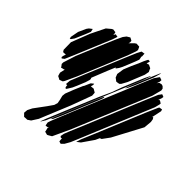

<svg xmlns="http://www.w3.org/2000/svg" viewBox="-181 -863 1044 1044"><g transform="rotate(45 341.5 -341.0)"><path d="M307 -619 193 -343 163 -278 157 -269 146 -265 138 -262 131 -266 119 -272 117 -278 113 -292 120 -323 117 -320 103 -317 98 -315 93 -323 86 -332V-344L109 -416L177 -580L201 -636L217 -670L230 -687L240 -693L248 -698L258 -693L265 -689L266 -678L263 -667V-668L287 -692L296 -698L312 -697H317L320 -692L326 -679L324 -667ZM248 -354 230 -310 218 -283 200 -254 193 -253 190 -261 189 -267 190 -271H186L180 -272V-277L182 -299L212 -373L307 -602L333 -663L342 -680L346 -687L360 -689L365 -690V-684L366 -670L364 -665L366 -659L368 -647L360 -625L348 -595L331 -554L322 -537L311 -522L307 -526L289 -483L253 -393L254 -390L256 -385L255 -377ZM447 -610 409 -516 392 -485 384 -477 374 -475 363 -474 357 -479 346 -487 338 -507 344 -548 362 -592 380 -631 391 -658 399 -674 403 -681H415L414 -673L410 -661L419 -663L424 -665L436 -659L443 -656L446 -648L452 -636ZM493 -636 467 -574 451 -535 432 -494 424 -482 426 -491 436 -519 484 -635 500 -672 504 -679 503 -671ZM186 -620 100 -414 78 -363 65 -353 59 -358 61 -369 66 -384 52 -383H46L39 -394L38 -451L79 -557L119 -638L144 -659L152 -663L165 -661H170L172 -655L173 -642L180 -654L188 -652L196 -651L194 -643ZM557 -559 373 -116 327 -17 310 -7 302 -3 291 -6 283 -8 281 -19 278 -29 281 -40 277 -35 269 -34 261 -33 259 -42 257 -53 263 -71 279 -111 307 -179 458 -543 495 -631 510 -653 515 -659 532 -653 531 -639 525 -622 528 -627 535 -635 549 -638 559 -635 569 -625 571 -613ZM457 -573 283 -153 242 -55 229 -34 224 -28 227 -36 236 -60 279 -164 356 -348 387 -416 408 -474 459 -597 472 -623 476 -630 474 -619ZM611 -524 551 -379 447 -128 421 -66 404 -36 389 -21 382 -23 375 -25 374 -33 373 -45 374 -47 366 -45 359 -51 360 -56 363 -72 377 -107 405 -173 527 -468 558 -542 576 -584 589 -602 597 -599 604 -596 603 -588 596 -565 603 -570 610 -566 619 -560 618 -552ZM26 -518 46 -562 54 -573 71 -586 72 -581 75 -568 71 -558 63 -538 38 -480 26 -463 20 -460 17 -471ZM648 -407 558 -238 528 -197 518 -193 507 -169 462 -104 441 -88 443 -94 450 -116 483 -194 597 -469 625 -533 629 -540 647 -543 650 -532 639 -480 637 -476 643 -479 649 -470 652 -452ZM325 -327 281 -208 209 -33 186 3 177 9 168 15H159L145 16L139 10L129 0L131 -22L144 -48L192 -113L215 -146L221 -166L217 -188L211 -212L213 -231L232 -280L253 -329L257 -335L272 -369L287 -381L288 -372L284 -358L294 -359L304 -360L314 -354L323 -349L324 -343ZM364 -325 285 -134 264 -87 254 -79 257 -86 264 -104 289 -165 355 -324 371 -361 377 -370 378 -363 374 -350Z"/></g></svg>

Font: Rubik Marker Hatch
Style: Regular
Weight: 400
Designer: Hubert and Fischer, NaN
Foundry: Hubert & Fischer, NaN
Version: Version 2.200